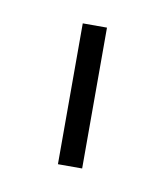

<svg xmlns="http://www.w3.org/2000/svg" viewBox="-40 -734 234 274"><g transform="rotate(10 77.5 -597.0)"><path d="M60.1 -495.1V-699.2H95.2V-495.1Z"/></g></svg>

Font: Trueno UltraLight
Style: Regular
Weight: 250
Designer: Julieta Ulanovsky
Foundry: Julieta Ulanovsky
Version: Version 3.001b | FøM Fix